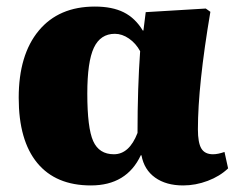

<svg xmlns="http://www.w3.org/2000/svg" viewBox="-20 -551 731 585"><path d="M257 14Q150 14 93.5 -54.5Q37 -123 37 -253Q37 -384 98 -457.5Q159 -531 269 -531Q322 -531 357 -513.5Q392 -496 415 -458H417L424 -514L607 -525L621 -515Q583 -291 583 -157Q583 -116 593.5 -98.5Q604 -81 629 -81Q644 -81 664 -88L675 -38Q650 -14 613 0Q576 14 538 14Q486 14 452.5 -10Q419 -34 411 -78H409Q366 14 257 14ZM327 -81Q374 -81 399 -146Q399 -284 407 -395Q394 -419 373 -433.5Q352 -448 330 -448Q286 -448 266 -405.5Q246 -363 246 -266Q246 -161 264 -121Q282 -81 327 -81Z"/></svg>

Font: Literata 36pt ExtraBold
Style: Regular
Weight: 800
Designer: Latin by Veronika Burian and Jose Scaglione. Greek by Irene Vlachou. Cyrillic by Vera Evstafieva.
Foundry: TypeTogether
Version: Version 3.002